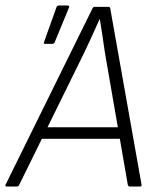

<svg xmlns="http://www.w3.org/2000/svg" viewBox="-40 -680 572 700"><path d="M-16 0Q-19 0 -20 -1.5Q-21 -3 -20 -6L297 -649Q300 -655 304 -655H355Q361 -655 362 -649L476 -7Q477 0 471 0H433Q428 0 426 -6L342 -491Q338 -520 333.5 -550Q329 -580 324 -610H323Q310 -580 296 -550Q282 -520 268 -490L30 -6Q27 0 22 0ZM102 -174 120 -216H401L406 -174ZM125 -520Q117 -520 121 -528L166 -654Q168 -660 176 -660H207Q211 -660 212 -657.5Q213 -655 211 -651L159 -525Q157 -522 154.5 -521Q152 -520 148 -520Z"/></svg>

Font: Sofia Sans Semi Condensed Light
Style: Italic
Weight: 300
Italic angle: -9°
Version: Version 4.100